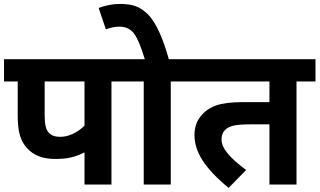

<svg xmlns="http://www.w3.org/2000/svg" viewBox="-20 -916 1586 953"><path d="M399.4 0H533.2V-511.7H627.4V-622.1H0V-511.7H67.9V-344.7C67.9 -304.2 71.3 -271.5 78.1 -247.1C84.5 -222.7 96.2 -201.2 112.8 -182.1C146 -144.5 193.8 -127 252.4 -127C284.7 -127 311.5 -129.4 333 -134.8C354.5 -139.6 376.5 -147.9 399.4 -159.7ZM399.4 -511.7V-292.5C365.7 -257.8 319.3 -236.8 279.8 -236.8C257.8 -236.8 241.2 -241.2 230.5 -250C219.2 -258.3 211.9 -269.5 208 -283.7C203.6 -297.4 201.7 -320.3 201.7 -353V-511.7Z M921.9 -622.1H817.9C803.2 -674.8 787.6 -719.7 770.5 -756.8C752.9 -795.4 734.4 -824.2 715.3 -843.8C696.3 -862.8 675.8 -876.5 654.8 -884.8C633.8 -892.6 606.9 -896.5 574.7 -896.5C539.6 -896.5 504.4 -889.6 469.7 -876.5L505.4 -770.5C529.3 -779.3 551.8 -783.7 573.7 -783.7C604.5 -783.7 628.4 -772 646 -748.5C662.6 -725.6 680.2 -683.6 698.7 -622.1H613.3V-511.7H693.4V0H827.6V-511.7H921.9Z M1317.4 0H1451.7V-511.7H1545.9V-622.1H907.7V-511.7H1317.4V-409.2H1187.5C1130.4 -409.2 1085.9 -403.8 1054.2 -393.1C1022.5 -382.3 996.1 -364.3 976.1 -338.9C955.6 -313.5 945.3 -282.7 945.3 -246.1C945.3 -162.1 996.1 -81.1 1114.7 16.6L1201.7 -72.3C1118.2 -134.3 1079.6 -180.7 1079.6 -223.6C1079.6 -242.7 1085 -258.3 1095.7 -269.5C1106 -280.8 1120.6 -288.1 1139.2 -292.5C1157.7 -296.9 1187 -298.8 1227.1 -298.8H1317.4Z"/></svg>

Font: Noto Reveo Sans
Style: Bold
Weight: 700
Designer: Monotype Design team
Foundry: Monotype Imaging Inc.
Version: Version 1.04